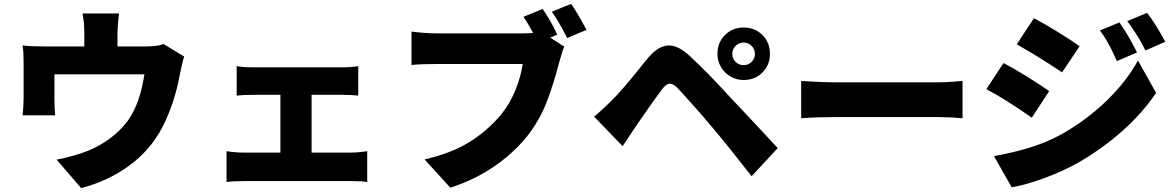

<svg xmlns="http://www.w3.org/2000/svg" viewBox="-20 -895 6020 984"><path d="M587 -800Q582 -748 582 -724V-574H412V-724Q412 -751 410.5 -771Q409 -791 403 -826H590ZM902 -515Q875 -365 811 -241Q750 -125 642 -46Q534 33 396 69L270 -77Q309 -84 353.5 -96.5Q398 -109 433 -123Q491 -147 543.5 -185.5Q596 -224 635 -276Q669 -325 689 -383Q709 -441 720 -514H259V-386Q259 -335 263 -304H96Q101 -352 101 -399V-571Q101 -631 96 -662Q142 -657 203 -657H728Q785 -657 819 -669L924 -605Q915 -580 902 -515Z M1278 -550H1734Q1779 -550 1816 -556V-405Q1780 -409 1734 -409H1278Q1224 -409 1193 -405V-556Q1228 -550 1278 -550ZM1417 -474H1577V-30H1417ZM1229 -113H1781Q1813 -113 1862 -120V38Q1836 33 1781 33H1229Q1176 33 1141 38V-120Q1188 -113 1229 -113Z M2836 -717 2737 -676Q2706 -743 2663 -809L2761 -849Q2805 -786 2836 -717ZM2986 -742 2887 -700Q2838 -795 2808 -835L2907 -875Q2937 -833 2986 -742ZM2858 -617 2846 -576Q2819 -472 2786 -383Q2753 -294 2695 -214Q2626 -122 2522 -48.5Q2418 25 2288 67L2156 -78Q2295 -110 2387.5 -168Q2480 -226 2549 -309Q2594 -365 2621.5 -433Q2649 -501 2659 -567H2612H2537H2448H2357H2277H2219Q2134 -567 2089 -562V-733Q2161 -724 2219 -724H2409H2487H2561H2621H2660Q2717 -724 2752 -733L2872 -656Q2863 -637 2858 -617Z M3791 -561Q3815 -561 3832 -578Q3849 -595 3849 -619Q3849 -643 3832 -660Q3815 -677 3791 -677Q3767 -677 3750 -660Q3733 -643 3733 -619Q3733 -595 3750 -578Q3767 -561 3791 -561ZM3791 -754Q3849 -754 3887.5 -715.5Q3926 -677 3926 -619Q3926 -562 3887.5 -523.5Q3849 -485 3791 -485Q3754 -485 3723.5 -503Q3693 -521 3675 -551.5Q3657 -582 3657 -619Q3657 -677 3695.5 -715.5Q3734 -754 3791 -754ZM3114 -379Q3147 -412 3182.5 -453.5Q3218 -495 3251 -536Q3277 -570 3303 -600Q3356 -662 3408 -662Q3458 -662 3515 -608Q3607 -523 3718 -401Q3826 -287 3966 -136L3832 8Q3703 -157 3629 -244Q3579 -305 3481 -413Q3467 -427 3451 -445Q3430 -466 3413 -466Q3395 -466 3375 -440Q3329 -379 3263 -283L3239 -248Q3213 -210 3171 -146L3025 -297Q3070 -335 3114 -379Z M4123 -478Q4206 -473 4259 -473H4498H4585H4667H4738H4790Q4824 -473 4858 -476L4913 -480V-289L4858 -293Q4808 -295 4790 -295H4584H4497H4409H4328H4259Q4168 -295 4086 -289V-480Z M5807 -626 5704 -582 5676 -642Q5664 -666 5649.5 -690.5Q5635 -715 5617 -739L5717 -780Q5770 -704 5807 -626ZM5952 -681 5850 -636Q5838 -662 5819 -695Q5784 -752 5757 -787L5859 -829Q5899 -779 5952 -681ZM5513 -658 5423 -524Q5317 -596 5191 -668L5279 -802Q5333 -773 5401.5 -731Q5470 -689 5513 -658ZM5417 -205Q5547 -278 5650.5 -378Q5754 -478 5812 -585L5905 -419Q5834 -314 5730 -222Q5626 -130 5500 -58Q5420 -14 5326 20Q5232 54 5165 65L5074 -95Q5170 -112 5254.5 -137.5Q5339 -163 5417 -205ZM5357 -428 5268 -292Q5129 -389 5035 -438L5123 -572Q5175 -545 5243.5 -502.5Q5312 -460 5357 -428Z"/></svg>

Font: Merged Yaku Han JP Black
Style: Regular
Weight: 900
Designer: Ryoko NISHIZUKA 西塚涼子 (kana, bopomofo & ideographs); Paul D. Hunt (Latin, Greek & Cyrillic); Sandoll Communications 산돌커뮤니
Foundry: Adobe
Version: Version 2.004